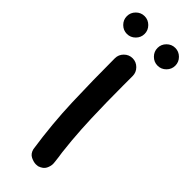

<svg xmlns="http://www.w3.org/2000/svg" viewBox="-248 -713 748 748"><g transform="rotate(45 126.0 -339.0)"><path d="M194 -46Q195 -40 195 -34Q195 -21 188 -7Q181 7 160 14Q154 15 149 15Q136 15 120.5 7.5Q105 0 100 -20Q82 -141 78 -257.5Q74 -374 74 -495Q74 -515 88.5 -529.5Q103 -544 123 -544Q143 -544 157.5 -529.5Q172 -515 172 -495V-443Q172 -351 175 -265Q177 -207 182 -149L188 -91L190 -77Q190 -74 191 -71Q192 -59 194 -46ZM89 -644Q89 -624 74.5 -609.5Q60 -595 40 -595Q20 -595 5.5 -609.5Q-9 -624 -9 -644Q-9 -664 5.5 -678.5Q20 -693 40 -693Q60 -693 74.5 -678.5Q89 -664 89 -644ZM261 -641Q261 -621 246.5 -606.5Q232 -592 212 -592Q192 -592 177.5 -606.5Q163 -621 163 -641Q163 -661 177.5 -675.5Q192 -690 212 -690Q232 -690 246.5 -675.5Q261 -661 261 -641Z"/></g></svg>

Font: Bad Comic
Style: Regular
Weight: 400
Designer: GGBotNet
Foundry: f0n7
Version: 0.9